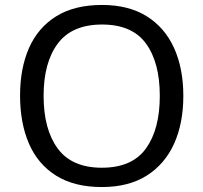

<svg xmlns="http://www.w3.org/2000/svg" viewBox="-20 -745 821 775"><path d="M720 -358Q720 -247 682.5 -164.5Q645 -82 572 -36Q499 10 391 10Q280 10 206.5 -36Q133 -82 97 -165Q61 -248 61 -359Q61 -469 97 -551Q133 -633 206.5 -679Q280 -725 392 -725Q499 -725 572 -679.5Q645 -634 682.5 -551.5Q720 -469 720 -358ZM156 -358Q156 -223 213 -145.5Q270 -68 391 -68Q513 -68 569 -145.5Q625 -223 625 -358Q625 -493 569 -569.5Q513 -646 392 -646Q271 -646 213.5 -569.5Q156 -493 156 -358Z"/></svg>

Font: Noto Sans Mayan Numerals
Style: Regular
Weight: 400
Designer: Monotype Design Team
Foundry: Monotype Imaging Inc.
Version: Version 2.001; ttfautohint (v1.8.4.7-5d5b)